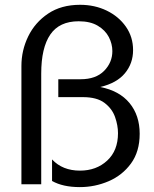

<svg xmlns="http://www.w3.org/2000/svg" viewBox="-20 -764 640 796"><path d="M311 11.7Q240.7 11.7 195.8 -13.7V-103Q239.3 -56.6 311.5 -56.6Q379.4 -56.6 424.3 -98.1Q469.2 -139.6 469.2 -211.9Q469.2 -244.1 457 -278.8Q444.8 -313.5 413.3 -337.4Q381.8 -361.3 323.7 -361.3H221.7V-435.5H314.5Q377.4 -435.5 411.6 -470.2Q445.8 -504.9 445.8 -552.2Q445.8 -582 431.2 -610.4Q416.5 -638.7 385.5 -657.2Q354.5 -675.8 306.2 -675.8Q226.1 -675.8 188.5 -620.8Q150.9 -565.9 150.9 -459V0H68.8V-490.7Q68.8 -555.2 96.9 -613Q125 -670.9 179.4 -707.5Q233.9 -744.1 312 -744.1Q372.6 -744.1 422.4 -720Q472.2 -695.8 502 -653.3Q531.7 -610.8 531.7 -556.2Q531.7 -501 497.8 -460.2Q463.9 -419.4 395.5 -403.3Q475.1 -387.7 517.1 -336.7Q559.1 -285.6 559.1 -209.5Q559.1 -135.7 523.2 -86.4Q487.3 -37.1 430.4 -12.7Q373.5 11.7 311 11.7Z"/></svg>

Font: Schibsted Grotesk
Style: Regular
Weight: 400
Designer: Bakken & Baeck AS, Henrik Kongsvoll
Foundry: Schibsted ASA
Version: Version 1.100; ttfautohint (v1.8.4.7-5d5b);gftools[0.9.25]